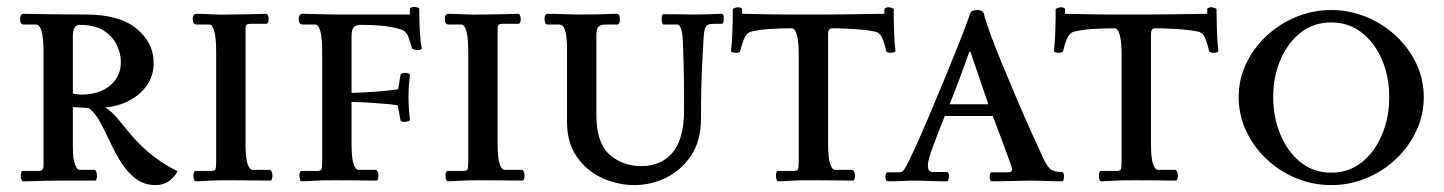

<svg xmlns="http://www.w3.org/2000/svg" viewBox="-20 -523 4181 556"><path d="M191 -97Q191 -64 197 -47.5Q203 -31 211 -31H253Q257 -31 259 -25Q261 -19 261 -14Q261 -9 259.5 -4.5Q258 0 256 0H154Q126 0 109.5 0.5Q93 1 79.5 1.5Q66 2 47 2Q44 2 42 -3.5Q40 -9 40 -13Q40 -18 41.5 -23Q43 -28 45 -28H94Q106 -28 106 -45V-373Q106 -452 84 -452H49Q38 -452 38 -467Q38 -473 40.5 -478Q43 -483 47 -483Q47 -483 73 -482.5Q99 -482 140.5 -481.5Q182 -481 228 -481Q326 -481 375.5 -440Q425 -399 425 -341Q425 -304 405.5 -276Q386 -248 354 -231.5Q322 -215 285 -212Q305 -199 321.5 -178.5Q338 -158 359.5 -132.5Q381 -107 412.5 -80Q444 -53 494 -27Q486 -11 470 1Q454 13 431 13Q397 13 372.5 -6Q348 -25 330 -54Q312 -83 297.5 -114.5Q283 -146 268.5 -172Q254 -198 237 -210L191 -213ZM211 -451Q191 -451 191 -418V-252Q205 -249 219 -249Q247 -249 272.5 -259.5Q298 -270 314 -291.5Q330 -313 330 -344Q330 -367 318.5 -392Q307 -417 281 -434Q255 -451 211 -451Z M691 -107Q691 -65 697 -48Q703 -31 711 -31H761Q764 -31 766.5 -26Q769 -21 769 -14Q769 -9 767.5 -4.5Q766 0 763 0Q745 0 716 -0.5Q687 -1 647 -1Q599 -1 579 0.5Q559 2 547 2Q543 2 541.5 -4Q540 -10 540 -14Q540 -19 541.5 -23.5Q543 -28 546 -28H591Q602 -28 604 -33Q606 -38 606 -57V-372Q606 -414 600.5 -433Q595 -452 586 -452H550Q538 -452 538 -467Q538 -483 549 -483Q568 -483 594 -481.5Q620 -480 647 -481Q665 -481 689.5 -481.5Q714 -482 732.5 -482.5Q751 -483 751 -483Q754 -483 756 -478Q758 -473 758 -468Q758 -454 750 -454H704Q697 -454 694 -451Q691 -448 691 -438Z M998 -254Q1030 -255 1060 -257Q1090 -259 1110.5 -261.5Q1131 -264 1133 -265L1140 -307Q1142 -312 1154 -312Q1157 -312 1162 -310.5Q1167 -309 1167 -305Q1165 -289 1164 -274.5Q1163 -260 1163 -243Q1163 -228 1164 -210.5Q1165 -193 1167 -176Q1167 -173 1161.5 -171.5Q1156 -170 1151 -170Q1147 -170 1143.5 -171Q1140 -172 1140 -174L1132 -217Q1130 -219 1110 -221Q1090 -223 1060.5 -225Q1031 -227 998 -228V-107Q998 -65 1004 -48Q1010 -31 1018 -31H1068Q1071 -31 1073.5 -26Q1076 -21 1076 -14Q1076 -9 1074.5 -4.5Q1073 0 1070 0Q1052 0 1023 -0.5Q994 -1 954 -1Q906 -1 886 0.5Q866 2 854 2Q850 2 848.5 -4Q847 -10 847 -14Q847 -19 848.5 -23.5Q850 -28 853 -28H898Q909 -28 911 -33Q913 -38 913 -57V-372Q913 -414 907.5 -433Q902 -452 893 -452H857Q845 -452 845 -467Q845 -483 856 -483Q875 -483 902.5 -482Q930 -481 958 -481H1167V-497Q1167 -500 1171 -501.5Q1175 -503 1179 -503Q1183 -503 1188.5 -501.5Q1194 -500 1194 -497Q1194 -470 1195.5 -438Q1197 -406 1201 -384Q1202 -381 1198 -379.5Q1194 -378 1190 -378Q1186 -378 1179.5 -379.5Q1173 -381 1173 -384Q1169 -398 1163.5 -414Q1158 -430 1146 -436Q1127 -443 1098 -447Q1069 -451 1022 -451Q1008 -450 1003 -442.5Q998 -435 998 -418Z M1421 -107Q1421 -65 1427 -48Q1433 -31 1441 -31H1491Q1494 -31 1496.5 -26Q1499 -21 1499 -14Q1499 -9 1497.5 -4.5Q1496 0 1493 0Q1475 0 1446 -0.5Q1417 -1 1377 -1Q1329 -1 1309 0.5Q1289 2 1277 2Q1273 2 1271.5 -4Q1270 -10 1270 -14Q1270 -19 1271.5 -23.5Q1273 -28 1276 -28H1321Q1332 -28 1334 -33Q1336 -38 1336 -57V-372Q1336 -414 1330.5 -433Q1325 -452 1316 -452H1280Q1268 -452 1268 -467Q1268 -483 1279 -483Q1298 -483 1324 -481.5Q1350 -480 1377 -481Q1395 -481 1419.5 -481.5Q1444 -482 1462.5 -482.5Q1481 -483 1481 -483Q1484 -483 1486 -478Q1488 -473 1488 -468Q1488 -454 1480 -454H1434Q1427 -454 1424 -451Q1421 -448 1421 -438Z M2018 -421Q2017 -405 2013.5 -340Q2010 -275 2010 -180Q2010 -116 1982 -73.5Q1954 -31 1910 -9Q1866 13 1817 13Q1770 13 1725 -7Q1680 -27 1651 -68Q1622 -109 1622 -170V-378Q1622 -420 1616 -436Q1610 -452 1600 -452H1565Q1561 -452 1559 -457Q1557 -462 1557 -468Q1557 -483 1565 -483Q1588 -483 1614 -482Q1640 -481 1662 -481Q1708 -481 1729 -482Q1750 -483 1767 -483Q1775 -483 1775 -466Q1775 -452 1767 -452H1736Q1718 -452 1712.5 -445Q1707 -438 1707 -419V-190Q1707 -110 1744.5 -76Q1782 -42 1838 -42Q1894 -42 1927.5 -81Q1961 -120 1961 -205Q1961 -261 1960.5 -292.5Q1960 -324 1959.5 -344.5Q1959 -365 1958 -387Q1957 -429 1952 -440.5Q1947 -452 1942 -452H1902Q1896 -452 1896 -469Q1896 -474 1897 -478Q1898 -482 1902 -482Q1924 -482 1944.5 -481.5Q1965 -481 1987 -481Q2018 -481 2031 -481.5Q2044 -482 2051 -482.5Q2058 -483 2069 -483Q2073 -483 2074.5 -479Q2076 -475 2076 -470Q2076 -454 2069 -454H2048Q2029 -454 2024.5 -447Q2020 -440 2018 -421Z M2378 -107Q2378 -65 2384 -48Q2390 -31 2398 -31H2448Q2451 -31 2453.5 -26Q2456 -21 2456 -14Q2456 -9 2454.5 -4.5Q2453 0 2450 0Q2432 0 2403 -0.5Q2374 -1 2334 -1Q2286 -1 2266 0.5Q2246 2 2234 2Q2230 2 2228.5 -4Q2227 -10 2227 -14Q2227 -19 2228.5 -23.5Q2230 -28 2233 -28H2278Q2289 -28 2291 -33Q2293 -38 2293 -57V-361Q2293 -401 2288 -420Q2283 -439 2275 -441Q2237 -441 2207.5 -439Q2178 -437 2154 -431Q2141 -427 2134 -409Q2127 -391 2124 -377Q2124 -373 2119.5 -371.5Q2115 -370 2111 -370Q2107 -370 2101.5 -371.5Q2096 -373 2097 -377Q2100 -400 2101 -434.5Q2102 -469 2102 -496Q2102 -498 2108 -500Q2114 -502 2118 -502Q2121 -502 2125 -500.5Q2129 -499 2129 -496V-483Q2137 -483 2158 -482.5Q2179 -482 2206.5 -481.5Q2234 -481 2260 -481H2334Q2346 -481 2375.5 -481Q2405 -481 2439 -481.5Q2473 -482 2500.5 -482.5Q2528 -483 2538 -483H2541V-496Q2541 -499 2545 -500.5Q2549 -502 2552 -502Q2557 -502 2562.5 -500Q2568 -498 2568 -496Q2568 -469 2569 -434.5Q2570 -400 2573 -377Q2574 -373 2569 -371.5Q2564 -370 2559 -370Q2555 -370 2550.5 -371.5Q2546 -373 2546 -377Q2543 -391 2536.5 -409Q2530 -427 2516 -431Q2493 -436 2465.5 -438Q2438 -440 2407 -441H2388Q2378 -440 2378 -425Z M2790 -485Q2794 -494 2810 -494Q2825 -494 2829 -484Q2834 -462 2848.5 -423Q2863 -384 2883 -335.5Q2903 -287 2924.5 -236.5Q2946 -186 2966.5 -140.5Q2987 -95 3002 -63Q3014 -38 3024 -31.5Q3034 -25 3055 -25Q3061 -25 3061 -13Q3061 -8 3060 -3Q3059 2 3056 2Q3025 2 3004 1Q2983 0 2960 0Q2941 0 2914 1Q2887 2 2852 2Q2848 2 2847 -2.5Q2846 -7 2846 -11Q2846 -24 2852 -24H2900Q2911 -24 2911 -33Q2911 -36 2903 -58Q2895 -80 2882.5 -114Q2870 -148 2855 -187H2716Q2695 -135 2681 -97Q2667 -59 2667 -45Q2667 -33 2671 -29Q2675 -25 2679 -25H2720Q2728 -25 2728 -13Q2728 -8 2726.5 -3Q2725 2 2722 2Q2697 2 2682.5 1.5Q2668 1 2656.5 0.5Q2645 0 2630 0Q2612 0 2594.5 1Q2577 2 2551 2Q2547 2 2545.5 -2.5Q2544 -7 2544 -11Q2544 -24 2551 -24H2583Q2594 -24 2599 -33Q2609 -49 2627.5 -89.5Q2646 -130 2669 -184Q2692 -238 2715.5 -295Q2739 -352 2759 -402.5Q2779 -453 2790 -485ZM2842 -221Q2828 -262 2814.5 -302Q2801 -342 2790 -373H2787Q2774 -336 2759 -296Q2744 -256 2730 -221Z M3313 -107Q3313 -65 3319 -48Q3325 -31 3333 -31H3383Q3386 -31 3388.5 -26Q3391 -21 3391 -14Q3391 -9 3389.5 -4.5Q3388 0 3385 0Q3367 0 3338 -0.5Q3309 -1 3269 -1Q3221 -1 3201 0.5Q3181 2 3169 2Q3165 2 3163.5 -4Q3162 -10 3162 -14Q3162 -19 3163.5 -23.5Q3165 -28 3168 -28H3213Q3224 -28 3226 -33Q3228 -38 3228 -57V-361Q3228 -401 3223 -420Q3218 -439 3210 -441Q3172 -441 3142.5 -439Q3113 -437 3089 -431Q3076 -427 3069 -409Q3062 -391 3059 -377Q3059 -373 3054.5 -371.5Q3050 -370 3046 -370Q3042 -370 3036.5 -371.5Q3031 -373 3032 -377Q3035 -400 3036 -434.5Q3037 -469 3037 -496Q3037 -498 3043 -500Q3049 -502 3053 -502Q3056 -502 3060 -500.5Q3064 -499 3064 -496V-483Q3072 -483 3093 -482.5Q3114 -482 3141.5 -481.5Q3169 -481 3195 -481H3269Q3281 -481 3310.5 -481Q3340 -481 3374 -481.5Q3408 -482 3435.5 -482.5Q3463 -483 3473 -483H3476V-496Q3476 -499 3480 -500.5Q3484 -502 3487 -502Q3492 -502 3497.5 -500Q3503 -498 3503 -496Q3503 -469 3504 -434.5Q3505 -400 3508 -377Q3509 -373 3504 -371.5Q3499 -370 3494 -370Q3490 -370 3485.5 -371.5Q3481 -373 3481 -377Q3478 -391 3471.5 -409Q3465 -427 3451 -431Q3428 -436 3400.5 -438Q3373 -440 3342 -441H3323Q3313 -440 3313 -425Z M3835 -494Q3888 -494 3936.5 -474Q3985 -454 4022.5 -419Q4060 -384 4081.5 -338.5Q4103 -293 4103 -242Q4103 -190 4081.5 -144Q4060 -98 4022.5 -62.5Q3985 -27 3936.5 -7Q3888 13 3835 13Q3782 13 3733.5 -7Q3685 -27 3647.5 -62.5Q3610 -98 3588.5 -144Q3567 -190 3567 -242Q3567 -293 3588.5 -338.5Q3610 -384 3647.5 -419Q3685 -454 3733.5 -474Q3782 -494 3835 -494ZM3835 -458Q3784 -458 3746.5 -428.5Q3709 -399 3688 -350Q3667 -301 3667 -242Q3667 -183 3688 -133Q3709 -83 3746.5 -53Q3784 -23 3835 -23Q3886 -23 3923.5 -53Q3961 -83 3982 -133Q4003 -183 4003 -242Q4003 -301 3982 -350Q3961 -399 3923.5 -428.5Q3886 -458 3835 -458Z"/></svg>

Font: Sedan SC
Style: Regular
Weight: 400
Designer: Sebastian Salazar
Foundry: Sebastian Salazar
Version: Version 1.100; ttfautohint (v1.8.4.7-5d5b)